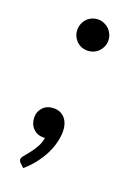

<svg xmlns="http://www.w3.org/2000/svg" viewBox="-125 -544 510 730"><g transform="rotate(20 130.0 -179.0)"><path d="M51.5 121Q45 115 45 107Q45 101 53 91.5Q61 82 71.5 68.8Q82 55.5 92 38.2Q102 21 105.5 -0.5Q103.5 0 99 0Q73 0 56.8 -17.2Q40.5 -34.5 40.5 -61.5Q40.5 -85 56.8 -101.5Q73 -118 100 -118Q115 -118 126.5 -112.5Q138 -107 145.8 -97.2Q153.5 -87.5 157.5 -74.8Q161.5 -62 161.5 -47Q161.5 -24.5 155.2 -0.2Q149 24 136.8 47.8Q124.5 71.5 107 94Q89.5 116.5 67 135.5ZM80.5 -430Q80.5 -443 85.2 -454.5Q90 -466 98.2 -474.5Q106.5 -483 118 -488Q129.5 -493 142.5 -493Q155.5 -493 167 -488Q178.5 -483 187 -474.5Q195.5 -466 200.5 -454.5Q205.5 -443 205.5 -430Q205.5 -416.5 200.5 -405.2Q195.5 -394 187 -385.5Q178.5 -377 167 -372.2Q155.5 -367.5 142.5 -367.5Q129.5 -367.5 118 -372.2Q106.5 -377 98.2 -385.5Q90 -394 85.2 -405.2Q80.5 -416.5 80.5 -430Z"/></g></svg>

Font: Lato 2
Style: Italic
Weight: 400
Italic angle: -7°
Designer: Lukasz Dziedzic with Adam Twardoch and Botio Nikoltchev
Foundry: tyPoland Lukasz Dziedzic
Version: Version 2.015; 2015-08-06; http://www.latofonts.com/